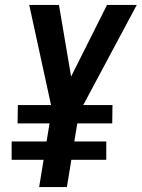

<svg xmlns="http://www.w3.org/2000/svg" viewBox="-20 -755 572 775"><path d="M138 0 156 -110H27V-184H168L180 -257H51L52 -331H186L98 -735H218L267 -446L412 -735H532L316 -331H434L433 -257H292L280 -184H409V-110H268L250 0Z"/></svg>

Font: Iosevka Oblique
Style: Bold
Weight: 700
Italic angle: -9°
Monospace: yes
Designer: Belleve Invis
Foundry: Belleve Invis
Version: Version 32.5.0; ttfautohint (v1.8.4)